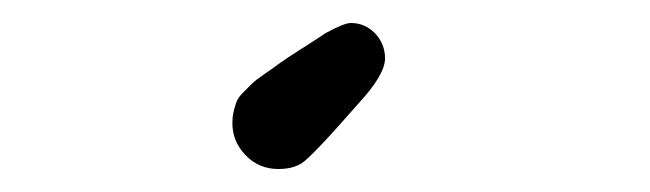

<svg xmlns="http://www.w3.org/2000/svg" viewBox="-20 -20 565 167"><path d="M182.1 86.9Q182.1 82 183.1 77.6Q184.1 73.2 185.5 69.1Q187 64.9 191.4 60.5Q195.8 56.2 199 53Q202.1 49.8 210 44.4Q217.8 39.1 223.4 34.9Q229 30.8 241.5 22.9Q253.9 15.1 263.2 8.8Q279.3 0 285.2 0Q297.4 0 306.2 9Q314.9 18.1 314.9 30.8Q314.9 44.9 292 69.8Q251 116.7 242.2 122.1Q234.4 127 222.2 127Q205.1 127 193.6 115Q182.1 103 182.1 86.9Z"/></svg>

Font: CMU Typewriter Text
Style: BoldItalic
Weight: 700
Italic angle: -14.04°
Version: Version 0.7.0